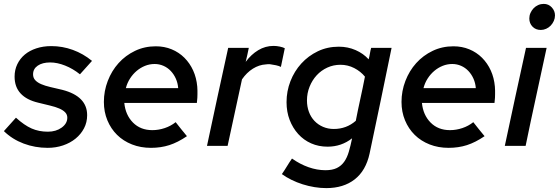

<svg xmlns="http://www.w3.org/2000/svg" viewBox="-27 -750 2873 987"><path d="M-7 -76Q9 -93 24 -110.5Q39 -128 55 -145Q98 -106 135.5 -89.5Q173 -73 219 -73Q261 -73 290 -94Q319 -115 319 -145Q319 -161 308 -172.5Q297 -184 277 -192.5Q257 -201 229.5 -207.5Q202 -214 170 -222Q110 -236 79 -269.5Q48 -303 48 -356Q48 -391 62 -420Q76 -449 100.5 -469.5Q125 -490 160 -501.5Q195 -513 237 -513Q294 -513 347.5 -493.5Q401 -474 446 -437Q430 -420 415 -402.5Q400 -385 384 -368Q348 -397 307.5 -413Q267 -429 231 -429Q191 -429 167 -412.5Q143 -396 143 -368Q143 -350 154 -338Q165 -326 184.5 -317.5Q204 -309 232 -302.5Q260 -296 294 -288Q421 -255 421 -158Q421 -121 405 -90.5Q389 -60 361.5 -37.5Q334 -15 297 -2.5Q260 10 218 10Q153 10 94.5 -12Q36 -34 -7 -76Z M934 -50Q887 -18 843.5 -4Q800 10 749 10Q696 10 651.5 -7.5Q607 -25 575 -56.5Q543 -88 525 -131.5Q507 -175 507 -226Q507 -282 527 -334Q547 -386 582.5 -425.5Q618 -465 667 -488.5Q716 -512 774 -512Q818 -512 855.5 -496.5Q893 -481 921 -453Q949 -425 966 -387.5Q983 -350 987 -305Q988 -295 988 -285Q988 -275 988 -265Q988 -257 987.5 -247.5Q987 -238 985 -221H612Q618 -159 656.5 -120Q695 -81 756 -81Q788 -81 819.5 -91.5Q851 -102 876 -122Q890 -104 904.5 -86Q919 -68 934 -50ZM768 -421Q742 -421 718.5 -411.5Q695 -402 675.5 -385.5Q656 -369 641.5 -346.5Q627 -324 620 -297H889Q887 -323 877 -345.5Q867 -368 851 -385Q835 -402 813.5 -411.5Q792 -421 768 -421Z M1037 0Q1064 -127 1091 -252Q1118 -377 1146 -504H1252Q1248 -486 1244.5 -468.5Q1241 -451 1236 -432Q1264 -470 1300.5 -492Q1337 -514 1379 -514Q1395 -514 1411.5 -510.5Q1428 -507 1437 -502Q1432 -478 1427 -454Q1422 -430 1417 -406Q1408 -411 1392 -414.5Q1376 -418 1360 -420Q1355 -420 1350 -420Q1345 -420 1340 -419Q1305 -417 1273 -397Q1241 -377 1217 -342L1143 0Z M1657 4Q1611 4 1572.5 -13Q1534 -30 1506 -61Q1478 -92 1462 -133.5Q1446 -175 1446 -225Q1446 -281 1466 -332.5Q1486 -384 1522 -423.5Q1558 -463 1607 -486.5Q1656 -510 1715 -510Q1761 -510 1801 -492.5Q1841 -475 1868 -445Q1872 -459 1874.5 -474.5Q1877 -490 1881 -504H1986Q1958 -367 1930 -232.5Q1902 -98 1873 39Q1854 127 1796.5 172Q1739 217 1650 217Q1621 217 1590 212Q1559 207 1529 197.5Q1499 188 1471.5 174.5Q1444 161 1422 145Q1436 125 1448 105Q1460 85 1474 65Q1515 94 1559 109.5Q1603 125 1646 125Q1681 125 1704 114Q1727 103 1742 82Q1757 61 1766 30.5Q1775 0 1783 -39Q1728 4 1657 4ZM1551 -234Q1551 -202 1561 -175Q1571 -148 1589.5 -128.5Q1608 -109 1633.5 -98Q1659 -87 1689 -87Q1754 -87 1802 -129Q1813 -186 1825.5 -242.5Q1838 -299 1849 -356Q1827 -383 1794 -400Q1761 -417 1723 -417Q1687 -417 1655.5 -402.5Q1624 -388 1601 -363Q1578 -338 1564.5 -304.5Q1551 -271 1551 -234Z M2464 -50Q2417 -18 2373.5 -4Q2330 10 2279 10Q2226 10 2181.5 -7.5Q2137 -25 2105 -56.5Q2073 -88 2055 -131.5Q2037 -175 2037 -226Q2037 -282 2057 -334Q2077 -386 2112.5 -425.5Q2148 -465 2197 -488.5Q2246 -512 2304 -512Q2348 -512 2385.5 -496.5Q2423 -481 2451 -453Q2479 -425 2496 -387.5Q2513 -350 2517 -305Q2518 -295 2518 -285Q2518 -275 2518 -265Q2518 -257 2517.5 -247.5Q2517 -238 2515 -221H2142Q2148 -159 2186.5 -120Q2225 -81 2286 -81Q2318 -81 2349.5 -91.5Q2381 -102 2406 -122Q2420 -104 2434.5 -86Q2449 -68 2464 -50ZM2298 -421Q2272 -421 2248.5 -411.5Q2225 -402 2205.5 -385.5Q2186 -369 2171.5 -346.5Q2157 -324 2150 -297H2419Q2417 -323 2407 -345.5Q2397 -368 2381 -385Q2365 -402 2343.5 -411.5Q2322 -421 2298 -421Z M2753 -596Q2727 -596 2710.5 -613Q2694 -630 2694 -655Q2694 -670 2700 -683.5Q2706 -697 2716 -707.5Q2726 -718 2739.5 -724Q2753 -730 2768 -730Q2793 -730 2809.5 -712Q2826 -694 2826 -671Q2826 -656 2820 -642.5Q2814 -629 2804 -618.5Q2794 -608 2780.5 -602Q2767 -596 2753 -596ZM2783 -504Q2756 -377 2728.5 -252Q2701 -127 2675 0H2568Q2595 -127 2622 -252Q2649 -377 2677 -504Z"/></svg>

Font: Rosa Sans Medium
Style: Italic
Weight: 500
Italic angle: -12°
Designer: Pentagram / MCKL
Foundry: Pentagram / MCKL
Version: Version 1.005;September 16, 2019;FontCreator 11.5.0.2425 64-